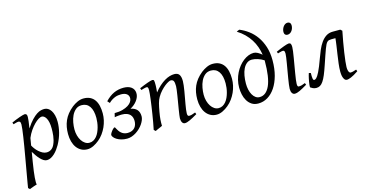

<svg xmlns="http://www.w3.org/2000/svg" viewBox="-94 -1144 3507 1826"><g transform="rotate(-15 1660.0 -230.5)"><path d="M297.9 -393.1Q284.7 -393.1 264.6 -380.9Q244.6 -368.7 222.7 -346.4Q200.7 -324.2 179.2 -293.2Q157.7 -262.2 142.1 -224.6L129.9 -153.3Q137.2 -138.7 150.4 -120.8Q163.6 -103 180.7 -87.6Q197.8 -72.3 217.3 -62Q236.8 -51.8 256.8 -51.8Q283.2 -51.8 303.5 -66.2Q323.7 -80.6 335 -106.9Q343.8 -126 349.1 -146.7Q354.5 -167.5 356.9 -187.7Q359.4 -208 360.1 -226.6Q360.8 -245.1 360.8 -259.8Q360.8 -293.9 355.5 -319.1Q350.1 -344.2 341.1 -360.6Q332 -377 320.8 -385Q309.6 -393.1 297.9 -393.1ZM169.9 -424.8Q169.9 -410.2 166.7 -383.8Q163.6 -357.4 156.7 -314.5Q188 -362.8 215.3 -391.1Q242.7 -419.4 265.4 -434.1Q288.1 -448.7 306.6 -452.9Q325.2 -457 339.8 -457Q358.9 -457 375.5 -447.3Q392.1 -437.5 404.8 -418.2Q417.5 -398.9 424.8 -370.8Q432.1 -342.8 432.1 -306.2Q432.1 -257.3 418.5 -202.6Q404.8 -147.9 374 -91.8Q362.8 -72.3 348.4 -52.5Q334 -32.7 316.9 -16.6Q299.8 -0.5 280.5 9.8Q261.2 20 240.2 20Q223.6 20 207.8 10Q191.9 0 176.5 -16.1Q161.1 -32.2 147 -52.7Q132.8 -73.2 120.1 -93.8L105 -2.9Q88.4 97.7 84.5 151.1Q80.6 204.6 85.9 218.3Q78.6 220.2 68.8 223.4Q59.1 226.6 48.6 230.2Q38.1 233.9 28.6 237.5Q19 241.2 12.7 244.1L-2.9 230Q-1 215.8 4.2 186Q9.3 156.2 16.4 116.2Q23.4 76.2 31.7 28.8Q40 -18.6 48.6 -67.4Q57.1 -116.2 65.2 -164.1Q73.2 -211.9 79.3 -252.7Q85.4 -293.5 89.1 -324.5Q92.8 -355.5 92.8 -371.1Q92.8 -382.3 90.8 -388.9Q88.9 -395.5 85.4 -398.7Q82 -401.9 78.1 -402.8Q74.2 -403.8 69.8 -403.8Q65.4 -403.8 57.4 -402.1Q49.3 -400.4 41 -397.9Q31.7 -395.5 21 -392.1L14.2 -410.2Q34.7 -419.4 55.7 -428Q76.7 -436.5 95 -442.9Q113.3 -449.2 127.2 -453.1Q141.1 -457 147 -457Q156.7 -457 163.3 -450.4Q169.9 -443.8 169.9 -424.8Z M797.4 -246.1Q797.4 -320.8 770 -360.4Q742.7 -399.9 692.4 -399.9Q657.2 -399.9 633.3 -379.6Q609.4 -359.4 594.7 -328.6Q580.1 -297.9 573.7 -262Q567.4 -226.1 567.4 -194.8Q567.4 -162.1 575.4 -133.1Q583.5 -104 597.9 -82.3Q612.3 -60.5 631.6 -47.9Q650.9 -35.2 673.3 -35.2Q695.8 -35.2 713.6 -45.2Q731.4 -55.2 745.4 -72Q759.3 -88.9 769 -110.6Q778.8 -132.3 785.2 -155.8Q791.5 -179.2 794.4 -202.6Q797.4 -226.1 797.4 -246.1ZM867.2 -272.9Q867.2 -240.2 859.9 -206.8Q852.5 -173.3 838.4 -141.8Q824.2 -110.4 803.5 -81.8Q782.7 -53.2 755.4 -30.8Q742.7 -20.5 728.5 -11.2Q714.4 -2 699.7 5.1Q685.1 12.2 669.9 16.1Q654.8 20 640.1 20Q606 20 579.3 5.6Q552.7 -8.8 534.4 -33.9Q516.1 -59.1 506.6 -93.5Q497.1 -127.9 497.1 -168Q497.1 -203.1 502.9 -235.6Q508.8 -268.1 522 -298.3Q535.2 -328.6 557.1 -356.4Q579.1 -384.3 611.3 -410.2Q636.2 -429.7 666 -443.4Q695.8 -457 726.1 -457Q764.2 -457 791 -443.4Q817.9 -429.7 834.7 -405.3Q851.6 -380.9 859.4 -347.2Q867.2 -313.5 867.2 -272.9Z M1216.8 -149.9Q1216.8 -133.3 1209.5 -114.3Q1202.1 -95.2 1189.2 -76.2Q1176.3 -57.1 1158.4 -39.8Q1140.6 -22.5 1119.9 -9.3Q1099.1 3.9 1076.4 12Q1053.7 20 1030.3 20Q998.5 20 972.9 12.5Q947.3 4.9 929.4 -6.3Q911.6 -17.6 901.9 -30Q892.1 -42.5 891.6 -52.7Q891.6 -56.6 894.3 -62.7Q897 -68.8 901.4 -75.7Q905.8 -82.5 911.1 -89.6Q916.5 -96.7 922.1 -102.3Q927.7 -107.9 932.9 -111.6Q938 -115.2 941.4 -115.2Q943.8 -115.2 947.3 -109.1Q950.7 -103 955.8 -93.5Q960.9 -84 968.5 -73.2Q976.1 -62.5 987.1 -53Q998 -43.5 1013.2 -37.4Q1028.3 -31.2 1048.8 -31.2Q1074.2 -31.2 1091.8 -39.3Q1109.4 -47.4 1120.4 -60.5Q1131.3 -73.7 1136.2 -90.6Q1141.1 -107.4 1141.1 -125Q1141.1 -142.1 1136.2 -158.4Q1131.3 -174.8 1119.6 -187.3Q1107.9 -199.7 1088.1 -207.3Q1068.4 -214.8 1039.1 -214.8Q1033.2 -214.8 1024.4 -214.4Q1015.6 -213.9 1005.6 -212.9Q995.6 -211.9 985.8 -210.7Q976.1 -209.5 967.8 -207.5L977.1 -245.6Q1022.5 -245.6 1055.9 -254.9Q1089.4 -264.2 1111.3 -278.1Q1133.3 -292 1144.3 -308.8Q1155.3 -325.7 1156.2 -340.8Q1158.2 -369.6 1138.4 -386Q1118.7 -402.3 1080.6 -402.3Q1067.4 -402.3 1052.5 -400.4Q1037.6 -398.4 1022.2 -392.6Q1006.8 -386.7 990.5 -376.7Q974.1 -366.7 958 -350.6L938 -372.6Q979.5 -416.5 1023.7 -436.8Q1067.9 -457 1120.1 -457Q1167.5 -457 1195.6 -436.3Q1223.6 -415.5 1226.1 -378.9Q1227.5 -358.4 1220 -338.6Q1212.4 -318.8 1199.2 -301.5Q1186 -284.2 1168.7 -270Q1151.4 -255.9 1133.3 -246.6Q1216.8 -231.9 1216.8 -149.9Z M1724.6 -35.2Q1680.2 -8.8 1649.2 5.6Q1618.2 20 1599.6 20Q1582.5 20 1573 4.6Q1563.5 -10.7 1563.5 -37.1Q1563.5 -45.9 1566.7 -68.6Q1569.8 -91.3 1574.7 -121.6Q1579.6 -151.9 1585.4 -186Q1591.3 -220.2 1596.2 -251Q1601.1 -281.7 1604.2 -306.2Q1607.4 -330.6 1607.4 -341.8Q1607.4 -378.9 1599.6 -393.6Q1591.8 -408.2 1570.3 -408.2Q1564 -408.2 1548.1 -400.4Q1532.2 -392.6 1512.2 -377Q1492.2 -361.3 1470.5 -337.9Q1448.7 -314.5 1430.7 -283.2Q1417 -259.8 1408.4 -227.1Q1399.9 -194.3 1391.6 -147Q1383.8 -103.5 1381.6 -72.3Q1379.4 -41 1380.4 -12.2Q1374 -8.8 1364.5 -4.6Q1355 -0.5 1345 3.9Q1335 8.3 1325.7 12.5Q1316.4 16.6 1310.5 20L1294.4 4.9Q1301.3 -27.3 1307.9 -64.9Q1314.5 -102.5 1320.6 -140.4Q1326.7 -178.2 1332 -215.1Q1337.4 -252 1341.3 -283Q1345.2 -314 1347.4 -337.4Q1349.6 -360.8 1349.6 -372.1Q1349.6 -383.3 1348.4 -389.9Q1347.2 -396.5 1345 -399.7Q1342.8 -402.8 1339.4 -403.8Q1335.9 -404.8 1331.5 -404.8Q1327.1 -404.8 1318.6 -402.8Q1310.1 -400.9 1301.3 -398.4Q1291 -395.5 1279.3 -392.1L1272.5 -411.1Q1293 -419.9 1313.7 -428.2Q1334.5 -436.5 1352.5 -442.9Q1370.6 -449.2 1384 -453.1Q1397.5 -457 1403.3 -457Q1410.2 -457 1414.1 -454.8Q1418 -452.6 1419.7 -446.8Q1421.4 -440.9 1421.9 -430.2Q1422.4 -419.4 1422.4 -401.9Q1422.4 -396.5 1421.9 -387.2Q1421.4 -377.9 1420.7 -367.4Q1419.9 -356.9 1418.9 -346.9Q1418 -336.9 1417.5 -331.1Q1443.8 -364.3 1470.7 -388.2Q1497.6 -412.1 1523.4 -427.5Q1549.3 -442.9 1573.5 -450Q1597.7 -457 1619.6 -457Q1634.8 -457 1646.7 -452.6Q1658.7 -448.2 1666.5 -438.2Q1674.3 -428.2 1678.5 -411.9Q1682.6 -395.5 1682.6 -372.1Q1682.6 -355 1679.4 -329.6Q1676.3 -304.2 1671.4 -274.7Q1666.5 -245.1 1660.6 -213.9Q1654.8 -182.6 1649.9 -154.3Q1645 -126 1641.8 -102.8Q1638.7 -79.6 1638.7 -65.9Q1638.7 -49.3 1643.1 -43.2Q1647.5 -37.1 1656.2 -37.1Q1667.5 -37.1 1682.1 -41Q1696.8 -44.9 1717.3 -53.2Z M2069.8 -246.1Q2069.8 -320.8 2042.5 -360.4Q2015.1 -399.9 1964.8 -399.9Q1929.7 -399.9 1905.8 -379.6Q1881.8 -359.4 1867.2 -328.6Q1852.5 -297.9 1846.2 -262Q1839.8 -226.1 1839.8 -194.8Q1839.8 -162.1 1847.9 -133.1Q1856 -104 1870.4 -82.3Q1884.8 -60.5 1904.1 -47.9Q1923.3 -35.2 1945.8 -35.2Q1968.3 -35.2 1986.1 -45.2Q2003.9 -55.2 2017.8 -72Q2031.7 -88.9 2041.5 -110.6Q2051.3 -132.3 2057.6 -155.8Q2064 -179.2 2066.9 -202.6Q2069.8 -226.1 2069.8 -246.1ZM2139.6 -272.9Q2139.6 -240.2 2132.3 -206.8Q2125 -173.3 2110.8 -141.8Q2096.7 -110.4 2075.9 -81.8Q2055.2 -53.2 2027.8 -30.8Q2015.1 -20.5 2001 -11.2Q1986.8 -2 1972.2 5.1Q1957.5 12.2 1942.4 16.1Q1927.2 20 1912.6 20Q1878.4 20 1851.8 5.6Q1825.2 -8.8 1806.9 -33.9Q1788.6 -59.1 1779.1 -93.5Q1769.5 -127.9 1769.5 -168Q1769.5 -203.1 1775.4 -235.6Q1781.2 -268.1 1794.4 -298.3Q1807.6 -328.6 1829.6 -356.4Q1851.6 -384.3 1883.8 -410.2Q1908.7 -429.7 1938.5 -443.4Q1968.3 -457 1998.5 -457Q2036.6 -457 2063.5 -443.4Q2090.3 -429.7 2107.2 -405.3Q2124 -380.9 2131.8 -347.2Q2139.6 -313.5 2139.6 -272.9Z M2349.6 -35.6Q2414.1 -35.6 2449.5 -114.5Q2484.9 -193.4 2484.9 -354V-361.3Q2471.7 -370.1 2456.5 -377.2Q2441.4 -384.3 2425.8 -389.2Q2410.2 -394 2395.5 -396.7Q2380.9 -399.4 2368.7 -399.4Q2339.4 -399.4 2317.9 -382.3Q2296.4 -365.2 2282.5 -336.7Q2268.6 -308.1 2262 -270.8Q2255.4 -233.4 2255.4 -192.4Q2255.4 -161.1 2261.7 -132.8Q2268.1 -104.5 2280.3 -82.8Q2292.5 -61 2310.1 -48.3Q2327.6 -35.6 2349.6 -35.6ZM2183.1 -172.9Q2183.1 -211.4 2192.1 -247.6Q2201.2 -283.7 2216.8 -315.2Q2232.4 -346.7 2253.4 -372.8Q2274.4 -398.9 2298.8 -417.7Q2323.2 -436.5 2349.4 -446.8Q2375.5 -457 2401.4 -457Q2419.9 -457 2440.9 -445.6Q2461.9 -434.1 2480.5 -417.5Q2474.6 -457.5 2460.9 -496.3Q2447.3 -535.2 2425 -570.3Q2402.8 -605.5 2371.6 -636.5Q2340.3 -667.5 2299.3 -692.9Q2306.2 -696.8 2313.5 -700Q2320.8 -703.1 2327.1 -705.1Q2372.1 -687 2413.6 -656.2Q2455.1 -625.5 2487.1 -580.8Q2519 -536.1 2538.3 -476.8Q2557.6 -417.5 2557.6 -342.3Q2557.6 -260.7 2539.6 -193.8Q2521.5 -127 2489.5 -79.3Q2457.5 -31.7 2414.6 -5.9Q2371.6 20 2321.8 20Q2283.7 20 2257.3 2.4Q2231 -15.1 2214.4 -43Q2197.8 -70.8 2190.4 -105.2Q2183.1 -139.6 2183.1 -172.9Z M2805.7 -35.2Q2782.7 -21.5 2764.4 -11.2Q2746.1 -1 2731 6.1Q2715.8 13.2 2703.6 16.6Q2691.4 20 2680.7 20Q2664.1 20 2654.3 4.6Q2644.5 -10.7 2644.5 -37.1Q2644.5 -51.8 2648.2 -78.9Q2651.9 -106 2657.2 -138.9Q2662.6 -171.9 2668.9 -207.8Q2675.3 -243.7 2680.7 -276.1Q2686 -308.6 2689.7 -333.7Q2693.4 -358.9 2693.4 -371.1Q2693.4 -382.3 2691.9 -388.9Q2690.4 -395.5 2688 -398.7Q2685.5 -401.9 2681.6 -402.8Q2677.7 -403.8 2673.3 -403.8Q2669.4 -403.8 2661.4 -402.1Q2653.3 -400.4 2645 -397.9Q2635.7 -395.5 2624.5 -392.1L2617.7 -410.2Q2638.2 -419.4 2658.4 -428Q2678.7 -436.5 2696.3 -442.9Q2713.9 -449.2 2727.1 -453.1Q2740.2 -457 2746.6 -457Q2760.3 -457 2765.9 -447.8Q2771.5 -438.5 2771.5 -416Q2771.5 -401.9 2767.8 -374.3Q2764.2 -346.7 2758.3 -312.5Q2752.4 -278.3 2746.1 -241Q2739.7 -203.6 2733.9 -169.4Q2728 -135.3 2724.4 -107.7Q2720.7 -80.1 2720.7 -65.9Q2720.7 -50.8 2723.9 -43.9Q2727.1 -37.1 2735.4 -37.1Q2750.5 -37.1 2764.4 -41Q2778.3 -44.9 2798.3 -53.2ZM2818.8 -616.2Q2818.8 -602.5 2814.7 -589.1Q2810.5 -575.7 2802.7 -564.7Q2794.9 -553.7 2783.7 -546.9Q2772.5 -540 2758.8 -540Q2743.7 -540 2735.4 -548.8Q2727.1 -557.6 2727.1 -574.2Q2727.1 -587.4 2731.4 -600.8Q2735.8 -614.3 2743.7 -625.5Q2751.5 -636.7 2762.5 -643.8Q2773.4 -650.9 2787.1 -650.9Q2802.2 -650.9 2810.5 -641.8Q2818.8 -632.8 2818.8 -616.2Z M3151.4 -69.8Q3151.4 -107.9 3156.5 -149.2Q3161.6 -190.4 3168.9 -240.2Q3171.9 -258.8 3174.8 -279.1Q3177.7 -299.3 3180.7 -319.1Q3183.6 -338.9 3185.8 -357.2Q3188 -375.5 3189.5 -390.6H3148.9Q3135.3 -390.6 3125.7 -388.2Q3116.2 -385.7 3108.2 -378.2Q3100.1 -370.6 3092.8 -356.2Q3085.4 -341.8 3076.2 -317.4Q3066.9 -293 3054.7 -257.1Q3042.5 -221.2 3025.4 -170.9Q3006.8 -115.7 2991.5 -79.1Q2976.1 -42.5 2960.9 -20.5Q2945.8 1.5 2929.7 10.7Q2913.6 20 2893.6 20Q2874 20 2859.6 12.9Q2845.2 5.9 2836.9 0Q2835 -1.5 2835 -9.5Q2835 -17.6 2836.4 -29.5Q2837.9 -41.5 2840.3 -56.2Q2842.8 -70.8 2845.9 -85.4Q2849.1 -100.1 2852.5 -113.5Q2856 -127 2859.4 -136.2L2877.9 -130.9Q2877 -95.7 2879.9 -77.4Q2882.8 -59.1 2892.6 -59.1Q2897 -59.1 2902.1 -61Q2907.2 -63 2913.8 -69.3Q2920.4 -75.7 2928.5 -87.9Q2936.5 -100.1 2946.8 -120.8Q2957 -141.6 2969.5 -171.9Q2981.9 -202.1 2997.1 -244.6Q3010.7 -283.2 3027.1 -321.3Q3043.5 -359.4 3064.9 -389.6Q3086.4 -419.9 3114.7 -438.5Q3143.1 -457 3181.6 -457H3255.4V-456.5L3271.5 -441.9Q3261.2 -390.1 3251.7 -337.2Q3242.2 -284.2 3235.4 -237.3Q3228.5 -190.4 3224.4 -153.6Q3220.2 -116.7 3220.2 -97.7Q3220.2 -80.1 3222.7 -68.4Q3225.1 -56.6 3229 -49.8Q3232.9 -43 3237.5 -40Q3242.2 -37.1 3246.1 -37.1Q3254.4 -37.1 3268.1 -40.3Q3281.7 -43.5 3302.2 -50.8L3309.1 -33.2Q3263.2 -2 3235.6 9Q3208 20 3195.8 20Q3180.2 20 3171.4 8.8Q3162.6 -2.4 3158.2 -17.3Q3153.8 -32.2 3152.6 -47.4Q3151.4 -62.5 3151.4 -69.8Z"/></g></svg>

Font: Gentium Plus CyrE
Style: Italic
Weight: 400
Italic angle: -8°
Designer: J. Victor Gaultney, Annie Olsen, Iska Routamaa, Becca Hirsbrunner
Foundry: SIL International
Version: Version 5.000